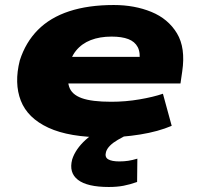

<svg xmlns="http://www.w3.org/2000/svg" viewBox="-20 -537 789 766"><path d="M399 11Q256 11 173 -27.5Q90 -66 63 -135.5Q36 -205 59 -296Q82 -368 131 -417.5Q180 -467 256 -492Q332 -517 434 -517Q517 -517 584 -489.5Q651 -462 686 -404Q721 -346 707 -252L700 -204H214L231 -310H558L536 -289Q541 -327 529.5 -349Q518 -371 492 -381Q466 -391 425 -391Q378 -391 342 -377Q306 -363 283 -334.5Q260 -306 253 -262L254 -267Q246 -221 256 -190.5Q266 -160 306 -145.5Q346 -131 424 -131Q481 -131 536.5 -140.5Q592 -150 630 -163L665 -35Q611 -12 539.5 -0.5Q468 11 399 11ZM414 209Q328 209 291 180.5Q254 152 268 99Q281 58 321.5 21Q362 -16 439 -48L488 0Q467 11 449 21.5Q431 32 419 44Q407 56 403 69Q397 90 411.5 98.5Q426 107 456 107Q475 107 491.5 104.5Q508 102 528 96L527 189Q499 199 473 204Q447 209 414 209Z"/></svg>

Font: Nunito Sans 7pt Expanded Black
Style: Italic
Weight: 900
Width: 7
Italic angle: -9°
Designer: Vernon Adams
Foundry: Vernon Adams
Version: Version 3.101;gftools[0.9.27]